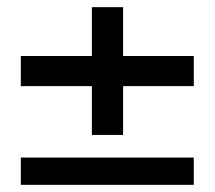

<svg xmlns="http://www.w3.org/2000/svg" viewBox="-20 -515 599 535"><path d="M38 0V-76H520V0ZM236 -139V-495H323V-139ZM38 -275V-359H520V-275Z"/></svg>

Font: DM Sans 20pt Medium
Style: Regular
Weight: 500
Version: Version 4.004;gftools[0.9.30]